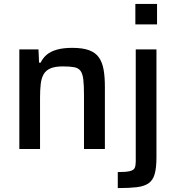

<svg xmlns="http://www.w3.org/2000/svg" viewBox="-20 -763 900 983"><path d="M79 0V-510H177L180 -442H188Q200 -467 220 -483.5Q240 -500 272 -509Q304 -518 350 -518Q404 -518 437 -505.5Q470 -493 487 -468Q504 -443 510.5 -406Q517 -369 517 -319V0H410V-277Q410 -327 406.5 -356.5Q403 -386 392 -400.5Q381 -415 359.5 -419Q338 -423 302 -423Q262 -423 238.5 -413Q215 -403 203.5 -383Q192 -363 188.5 -333Q185 -303 185 -263V0ZM673 -638V-743H784V-638ZM583 200V118Q626 118 645.5 113Q665 108 670 96Q675 84 675 64V-510H781V41Q781 96 772 128Q763 160 740.5 175.5Q718 191 679.5 195.5Q641 200 583 200Z"/></svg>

Font: Saira Thin Medium
Style: Regular
Weight: 500
Version: Version 1.101